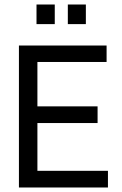

<svg xmlns="http://www.w3.org/2000/svg" viewBox="-20 -832 543 852"><path d="M142 -725V-812H223V-725ZM281 -725V-812H361V-725ZM146 -557V-360H413V-286H146V-74H459V0H64V-630H453V-557Z"/></svg>

Font: Pragati Narrow
Style: Regular
Weight: 400
Designer: Hector Gatti, Marcela Romero, Pablo Cosgaya and Nicolas Silva
Foundry: Omnibus-Type
Version: Version 1.010; ttfautohint (v1.3)